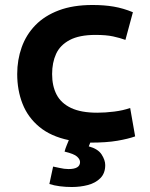

<svg xmlns="http://www.w3.org/2000/svg" viewBox="-20 -560 600 770"><path d="M268 190Q243 190 220 187Q197 184 178 178L193 108Q200 109 219 113.5Q238 118 255 118Q301 118 301 90Q301 79 289 68Q277 57 239 48Q242 36 247 24Q252 12 256 2Q184 -13 138 -51Q92 -89 70.5 -143.5Q49 -198 49 -263Q49 -320 67 -370.5Q85 -421 122 -459Q159 -497 216 -518.5Q273 -540 351 -540Q398 -540 436 -533.5Q474 -527 513 -511L483 -400Q461 -408 433.5 -414Q406 -420 363 -420Q298 -420 259.5 -399.5Q221 -379 205 -344Q189 -309 189 -263Q189 -215 207 -180.5Q225 -146 265 -127Q305 -108 370 -108Q402 -108 438 -112.5Q474 -117 502 -127L522 -13Q494 -3 450.5 4.5Q407 12 342 12Q340 16 339 19.5Q338 23 336 27Q373 37 387.5 59.5Q402 82 402 102Q402 135 382.5 154.5Q363 174 332.5 182Q302 190 268 190Z"/></svg>

Font: Ubuntu Sans Mono
Style: Bold
Weight: 700
Monospace: yes
Designer: Dalton Maag Ltd
Foundry: Dalton Maag Ltd
Version: Version 1.006